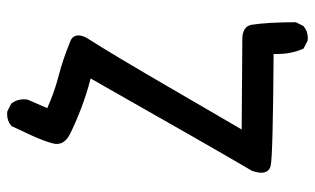

<svg xmlns="http://www.w3.org/2000/svg" viewBox="-193 -597 886 540"><g transform="rotate(-90 250.0 -327.0)"><path d="M368.2 10.7Q368.2 5.4 368.2 -0.5Q79.1 -2.4 53.7 -8.8Q45.9 -10.7 41 -15.6Q34.2 -22.9 34.2 -34.7Q34.2 -46.4 40 -62Q106 -174.3 299.3 -515.1Q254.9 -526.4 212.2 -543Q169.4 -559.6 141.1 -574.2Q115.2 -587.9 115.2 -610.4Q115.2 -615.7 116.7 -621.6Q124 -648.4 137.7 -678.2L165.5 -737.8L166.5 -738.3Q179.7 -750 199.2 -750Q202.1 -750 206.5 -749.5L228 -738.8L229 -737.8Q240.7 -722.7 240.7 -703.6Q240.7 -698.2 239.7 -691.9L215.8 -637.2Q258.3 -617.7 306.2 -605.2Q354 -592.8 401.4 -573.2Q409.2 -570.8 414.1 -565.9Q420.4 -559.1 420.4 -549.6Q420.4 -540 414.1 -527.3Q366.7 -453.1 273.9 -293L155.8 -90.3L415.5 -88.4Q433.6 -86.9 442.4 -78.1Q448.2 -72.3 450.2 -63Q453.6 -43.5 455.6 -9Q457.5 25.4 457.5 60.5V62L446.8 83.5L445.8 84Q432.6 95.7 413.1 95.7Q410.2 95.7 405.8 95.2L383.8 84L382.8 82.5Q368.2 49.3 368.2 10.7Z"/></g></svg>

Font: Bakudai
Style: Medium
Weight: 500
Version: Version 1.48